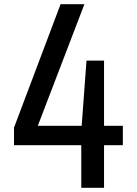

<svg xmlns="http://www.w3.org/2000/svg" viewBox="-20 -826 656 919"><path d="M369 73V-131H47V-215L270 -806H384L161 -224H371L394 -536H478V-224H568V-131H478V73Z"/></svg>

Font: Farlight84_Sys_V01
Style: Regular
Weight: 400
Designer: Ryoko NISHIZUKA  (kana, bopomofo & ideographs); Paul D. Hunt (Latin, Greek & Cyrillic); Sandoll Communications , Soo-you
Foundry: Adobe
Version: Version 2.004;October 29, 2024;FontCreator 14.0.0.2814 64-bi